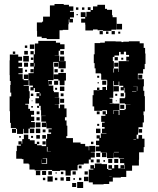

<svg xmlns="http://www.w3.org/2000/svg" viewBox="-20 -914 786 958"><path d="M123 -98H97V-120H89V-122H61V-160H64V-187H84V-193H72V-209H88V-197H91V-220H129V-214H153V-196H164V-207H176V-195H165V-189H188V-185H210V-221H215V-246H235V-253H222V-269H238V-256V-273H212V-301H211V-280H189V-302H210V-307H186V-335H208V-336H185V-364H183V-386H175V-376H165V-386H175V-398H157V-424H175V-433H162V-449H177V-455H154V-475H148V-463H132V-479H144V-487H126V-513H123V-488H98V-485H124V-459H128V-423H125V-396H106V-392H121V-371H130V-361H150V-341H135V-332H151V-310H135V-305H154V-277H129V-272H122V-249H98V-271H95V-246H65V-271H60V-251H40V-271H60V-275H34V-301H30V-331V-359H28V-389V-433H36V-452H31V-490H33V-510H29V-539H28V-583V-613H29V-642H71V-631H90V-611H72V-601H90V-581H72V-574H93V-548H72V-544H93V-519H98V-514H122V-549H148V-553H149V-582H152V-599H149V-582H131V-600H148V-643H132V-659H148V-643H154V-667V-697H171V-710H229H259V-701H280V-693H302V-669H280V-661H273V-638H253V-637H276V-609H308V-573H272V-605H247V-604H246V-578H247V-548V-514H220V-511V-494H221V-510H239V-492H223V-487H246V-460H249V-454H273V-428H253V-427H276V-395H253V-394H273V-374H279V-392H301V-373H312V-329H304V-313H312V-287H316V-235H311V-225H344V-203H382V-196H405V-184H423V-164H425V-186H455V-156H433V-154H453V-128H433V-118H447V-104H433V-118H423V-98H398V-93H371V-90H367V-64H338V-63H333V-38H307V-63H302V-64H280V-61H240V-66H216V-65H187V-64H153V-93V-68H127V-94H152H123V-115ZM497 6H443V-4H423V-34V-68H446V-72H431V-90H449V-75H453V-98H487V-95H514V-71H520V-67H537V-72H521V-90H539V-74H550V-91H570V-74H581V-90H599V-72H583V-71H601V-91H600V-100H579V-122H599V-124H573V-156H549V-154H573V-128H547V-152H546V-125H514V-152H511V-130H489V-152H511V-153H482V-159H458V-183H475V-190H459V-212H475V-223H462V-239H478V-226H483V-248H511V-250H489V-272H502V-280H489V-302H502V-306H485V-336H506V-343H492V-359H508V-345H514V-364H513H490V-361H450V-383H442V-439H447V-464H476V-465H491V-480H509V-465H514V-487H515V-513H512V-516H485V-544H483V-548H457V-573H452V-599H448V-643H452V-663V-699H480V-701H503V-708H557V-707H586V-704H595V-706H623V-708H677V-698H697V-675H704V-647H706V-595H702V-569H694V-547H668V-519H698V-483H695V-461H700V-434H703V-388V-358H696V-339H698V-303H671H692V-279H671V-270H669V-242H662V-222H671V-240H689V-222H701V-180H697V-154H674V-117H673V-88H639V-62H610V-31H583V-28H543V-8H525V4H497ZM151 -670H129V-692H151ZM116 -675H104V-687H116ZM299 -642H281V-660H299ZM119 -642H101V-660H119ZM56 -645H44V-657H56ZM548 -573H546V-552H549V-572H571V-555H573V-573H572V-609H608H624V-611H610V-631H624V-640H609V-656H598V-643H582V-655H574V-637H551V-630H543V-609H548ZM124 -607H96V-635H124ZM301 -610H279V-632H301ZM568 -613H552V-629H568ZM146 -615H134V-627H146ZM595 -616H585V-626H595ZM120 -581H100V-601H120ZM570 -581H550V-601H570ZM270 -581H250V-601H270ZM268 -553H252V-569H268ZM148 -553H132V-569H148ZM297 -554H283V-568H297ZM115 -556H105V-566H115ZM302 -489H278V-512H271V-519H248V-543H271V-550H309V-512H302ZM121 -520H99V-542H121ZM690 -521H670V-541H690ZM475 -526H465V-536H475ZM270 -491H250V-511H270ZM510 -491H490V-511H510ZM541 -400H527V-398H547V-397H576V-365H602V-369H608V-393H631V-394H603V-398H577V-424H603V-428H605V-452H601V-476H598V-463H582V-479H595V-486H575V-507H572V-489H548V-510H545V-487H546V-455H545V-426H527V-422H541ZM473 -498H467V-504H473ZM645 -484H662V-485H645ZM573 -458H547V-484H573ZM96 -464V-483V-464ZM665 -461V-483H663V-461ZM301 -460H279V-482H301ZM476 -465H464V-477H476ZM265 -466H255V-476H265ZM639 -456H660V-458H639ZM635 -430V-452V-430ZM598 -433H582V-449H598ZM297 -434H283V-448H297ZM182 -436V-448H178V-436ZM146 -435H134V-447H146ZM565 -436H555V-446H565ZM300 -401H280V-421H300ZM142 -409H138V-413H142ZM562 -409H558V-413H562ZM600 -371H580V-391H600ZM144 -377H136V-385H144ZM547 -364H546V-345H548V-363H572V-340H576V-365H547ZM477 -344H463V-358H477ZM177 -344H163V-358H177ZM178 -313H162V-329H178ZM182 -279H158V-303H182ZM475 -286H465V-296H475ZM151 -250H129V-272H151ZM481 -250H459V-272H481ZM181 -250H159V-272H181ZM689 -252H671V-270H689ZM207 -254H193V-268H207ZM511 -250V-263V-250ZM121 -220H99V-242H121ZM179 -222H161V-240H179ZM209 -222H191V-240H209ZM145 -226H135V-236H145ZM84 -227H76V-235H84ZM646 -217H659V-219H646ZM208 -193H192V-209H208ZM446 -195H434V-207H446ZM217 -158V-157H234V-158H217V-181H214V-158ZM480 -131H460V-151H480ZM211 -100H189V-118H188V-97H215V-124H193V-122H211ZM570 -101H550V-121H570ZM540 -101H520V-121H540ZM478 -103H462V-119H478ZM504 -107H496V-115H504ZM387 -74H373V-88H387ZM181 -40H159V-62H181ZM210 -41H190V-61H210ZM239 -42H221V-60H239ZM358 -43H342V-59H358ZM418 -43H402V-59H418ZM296 -45H284V-57H296ZM263 -48H257V-54H263ZM525 -34H537V-35H525ZM243 -8H217V-34H243ZM421 -10H399V-32H421ZM330 -11H310V-31H330ZM298 -13H282V-29H298ZM386 -15H374V-27H386ZM266 -15H254V-27H266ZM206 -15H194V-27H206ZM354 -17H346V-25H354ZM395 24H365V-6H395ZM360 19H340V-1H360ZM277 -719H213V-724H188V-731H165V-760H164V-802H190V-806H195V-831H229V-857V-887H252V-894H298V-890H324V-865V-882H346V-860H329V-855H349V-827H329V-820H344V-802H326V-817H323V-793H321V-765H293V-763H277ZM444 -762H406V-791H405V-829H383V-853H407V-831H411V-855H432V-864H418V-878H432V-864H444V-882H466V-870V-890H504V-870H514V-865H539V-838H542V-828H562V-795H589V-767H561V-794H560V-766H536V-760H494V-763H467V-767H444ZM371 -865H359V-877H371ZM401 -865H389V-877H401ZM368 -838H362V-844H368ZM405 -801H385V-821H405ZM493 -743H477V-759H493ZM553 -743H537V-759H553ZM521 -745H509V-757H521ZM580 -746H570V-756H580Z"/></svg>

Font: Rubik Storm
Style: Regular
Weight: 400
Designer: Hubert and Fischer, NaN
Foundry: Hubert and Fischer, NaN
Version: Version 2.201